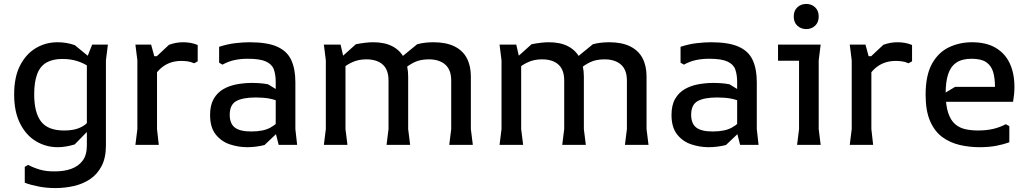

<svg xmlns="http://www.w3.org/2000/svg" viewBox="-20 -737 5228 977"><path d="M262 220Q218 220 178.5 212.5Q139 205 106 193V112L123 102Q149 116 182.5 126Q216 136 261 135Q307 135 343 122Q379 109 400.5 80.5Q422 52 422 3V-442L449 -510H529L519 -430V3Q519 66 497 108Q475 150 438.5 174.5Q402 199 356 209.5Q310 220 262 220ZM274 12Q214 12 163.5 -18Q113 -48 82.5 -108Q52 -168 52 -256Q52 -345 82 -403.5Q112 -462 162 -492Q212 -522 273 -522Q298 -522 320 -518Q342 -514 361 -507L472 -416V-362Q455 -382 430 -399Q405 -416 372 -426.5Q339 -437 298 -437Q249 -437 217 -419Q185 -401 169.5 -361Q154 -321 154 -257Q154 -164 189 -118.5Q224 -73 306 -73Q347 -73 374.5 -82.5Q402 -92 419.5 -108Q437 -124 449 -142V-93L360 -2Q340 4 318 8Q296 12 274 12Z M669 0 679 -80V-430L669 -510H749L765 -451H779V-80L788 0ZM748 -317V-423L840 -509Q875 -522 912 -522Q930 -522 948.5 -519Q967 -516 986 -508V-425L968 -415Q950 -423 933.5 -425Q917 -427 903 -427Q850 -427 811 -399.5Q772 -372 748 -317Z M1398 0 1383 -59V-319Q1383 -357 1373.5 -383.5Q1364 -410 1333.5 -424Q1303 -438 1241 -438Q1205 -438 1174 -431.5Q1143 -425 1112 -408L1095 -418V-499Q1139 -513 1178.5 -517.5Q1218 -522 1250 -522Q1341 -522 1391.5 -499Q1442 -476 1462.5 -430.5Q1483 -385 1483 -319V-80L1492 0ZM1238 12Q1193 12 1149.5 -2.5Q1106 -17 1077.5 -53Q1049 -89 1049 -152Q1049 -202 1067.5 -234Q1086 -266 1116.5 -283.5Q1147 -301 1185 -308Q1223 -315 1261 -315Q1283 -315 1303.5 -313.5Q1324 -312 1344 -308L1408 -269V-216Q1381 -230 1350.5 -235.5Q1320 -241 1282 -241Q1215 -241 1182 -222.5Q1149 -204 1149 -153Q1149 -108 1175 -88Q1201 -68 1258 -68Q1321 -68 1356.5 -88Q1392 -108 1411 -136L1426 -94L1326 1Q1306 6 1283.5 9Q1261 12 1238 12Z M2266 0 2276 -80V-327Q2276 -382 2245.5 -408.5Q2215 -435 2162 -435Q2119 -435 2089 -420.5Q2059 -406 2039.5 -387.5Q2020 -369 2010 -356V-436L2103 -512Q2126 -518 2147 -520Q2168 -522 2186 -522Q2250 -522 2292.5 -501Q2335 -480 2355.5 -441Q2376 -402 2376 -347V-80L2386 0ZM1628 0 1638 -80V-430L1628 -510H1713L1738 -402V-80L1748 0ZM1947 0 1957 -80V-327Q1957 -382 1927.5 -408.5Q1898 -435 1844 -435Q1805 -435 1775 -421.5Q1745 -408 1725.5 -391Q1706 -374 1695 -362V-426L1791 -512Q1817 -517 1839 -519.5Q1861 -522 1879 -522Q1938 -522 1977.5 -501Q2017 -480 2037 -441Q2057 -402 2057 -347V-80L2067 0Z M3160 0 3170 -80V-327Q3170 -382 3139.5 -408.5Q3109 -435 3056 -435Q3013 -435 2983 -420.5Q2953 -406 2933.5 -387.5Q2914 -369 2904 -356V-436L2997 -512Q3020 -518 3041 -520Q3062 -522 3080 -522Q3144 -522 3186.5 -501Q3229 -480 3249.5 -441Q3270 -402 3270 -347V-80L3280 0ZM2522 0 2532 -80V-430L2522 -510H2607L2632 -402V-80L2642 0ZM2841 0 2851 -80V-327Q2851 -382 2821.5 -408.5Q2792 -435 2738 -435Q2699 -435 2669 -421.5Q2639 -408 2619.5 -391Q2600 -374 2589 -362V-426L2685 -512Q2711 -517 2733 -519.5Q2755 -522 2773 -522Q2832 -522 2871.5 -501Q2911 -480 2931 -441Q2951 -402 2951 -347V-80L2961 0Z M3746 0 3731 -59V-319Q3731 -357 3721.5 -383.5Q3712 -410 3681.5 -424Q3651 -438 3589 -438Q3553 -438 3522 -431.5Q3491 -425 3460 -408L3443 -418V-499Q3487 -513 3526.5 -517.5Q3566 -522 3598 -522Q3689 -522 3739.5 -499Q3790 -476 3810.5 -430.5Q3831 -385 3831 -319V-80L3840 0ZM3586 12Q3541 12 3497.5 -2.5Q3454 -17 3425.5 -53Q3397 -89 3397 -152Q3397 -202 3415.5 -234Q3434 -266 3464.5 -283.5Q3495 -301 3533 -308Q3571 -315 3609 -315Q3631 -315 3651.5 -313.5Q3672 -312 3692 -308L3756 -269V-216Q3729 -230 3698.5 -235.5Q3668 -241 3630 -241Q3563 -241 3530 -222.5Q3497 -204 3497 -153Q3497 -108 3523 -88Q3549 -68 3606 -68Q3669 -68 3704.5 -88Q3740 -108 3759 -136L3774 -94L3674 1Q3654 6 3631.5 9Q3609 12 3586 12Z M4083 -589Q4056 -589 4037.5 -606Q4019 -623 4019 -653Q4019 -683 4037.5 -700Q4056 -717 4083 -717Q4109 -717 4127.5 -700Q4146 -683 4146 -653Q4146 -623 4127.5 -606Q4109 -589 4083 -589ZM4036 0 4046 -80V-428H3939V-510H4156L4146 -430V-80L4156 0Z M4304 0 4314 -80V-430L4304 -510H4384L4400 -451H4414V-80L4423 0ZM4383 -317V-423L4475 -509Q4510 -522 4547 -522Q4565 -522 4583.5 -519Q4602 -516 4621 -508V-425L4603 -415Q4585 -423 4568.5 -425Q4552 -427 4538 -427Q4485 -427 4446 -399.5Q4407 -372 4383 -317Z M4690 -255Q4690 -354 4722.5 -412.5Q4755 -471 4809 -496.5Q4863 -522 4926 -522Q4998 -522 5046 -494Q5094 -466 5118 -415Q5142 -364 5142 -294Q5142 -273 5140 -255.5Q5138 -238 5135 -219H4750V-241L4840 -295H5043Q5043 -339 5033.5 -371Q5024 -403 4998.5 -420.5Q4973 -438 4924 -438Q4875 -438 4846 -418Q4817 -398 4804.5 -359Q4792 -320 4792 -263Q4792 -201 4805 -162.5Q4818 -124 4840.5 -105Q4863 -86 4892.5 -79.5Q4922 -73 4956 -73Q4999 -73 5033.5 -81Q5068 -89 5098 -105L5116 -95V-13Q5086 -2 5049 5Q5012 12 4964 12Q4912 12 4863 0.5Q4814 -11 4775 -39.5Q4736 -68 4713 -120.5Q4690 -173 4690 -255Z"/></svg>

Font: AR One Sans Medium
Style: Regular
Weight: 500
Designer: Niteesh Yadav
Foundry: Niteesh Yadav
Version: Version 1.001;gftools[0.9.33]